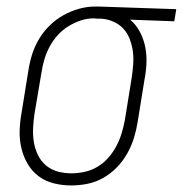

<svg xmlns="http://www.w3.org/2000/svg" viewBox="-20 -558 558 586"><path d="M197 8Q170 8 144 1.5Q118 -5 97.5 -20.5Q77 -36 64 -58.5Q51 -81 45 -107Q39 -133 40 -160.5Q41 -188 46 -215L67 -345Q71 -370 78.5 -393.5Q86 -417 99.5 -439.5Q113 -462 132 -480.5Q151 -499 173.5 -511.5Q196 -524 220.5 -531Q245 -538 269 -538Q272 -538 275.5 -538Q279 -538 283 -538L518 -530L512 -493L377 -498Q395 -483 406.5 -461.5Q418 -440 423 -416Q428 -392 427 -366Q426 -340 421 -315L400 -185Q396 -160 388.5 -136Q381 -112 368 -89Q355 -66 336.5 -47Q318 -28 295 -15Q272 -2 247 3Q222 8 197 8ZM198 -29Q218 -29 238.5 -33.5Q259 -38 277.5 -49Q296 -60 310.5 -76.5Q325 -93 335 -112Q345 -131 351 -150.5Q357 -170 361 -191L382 -321Q385 -341 386.5 -361.5Q388 -382 385.5 -401Q383 -420 376 -438.5Q369 -457 356.5 -470.5Q344 -484 326 -492Q308 -500 288 -501H277Q274 -501 271.5 -501.5Q269 -502 266 -502Q246 -502 226.5 -495.5Q207 -489 189 -478Q171 -467 156.5 -451Q142 -435 132 -416.5Q122 -398 116 -378.5Q110 -359 107 -339L85 -209Q82 -188 81 -166Q80 -144 83.5 -123.5Q87 -103 96 -84.5Q105 -66 120.5 -53Q136 -40 156 -34.5Q176 -29 198 -29Z"/></svg>

Font: Iosevka Curly Slab XLtObl
Style: Regular
Weight: 200
Italic angle: -9°
Monospace: yes
Designer: Belleve Invis
Foundry: Belleve Invis
Version: Version 11.1.0; ttfautohint (v1.8.3)